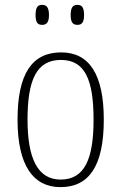

<svg xmlns="http://www.w3.org/2000/svg" viewBox="-20 -758 497 788"><path d="M298 -656C315 -656 325 -665 325 -696C325 -729 315 -738 298 -738C280 -738 270 -729 270 -696C270 -665 280 -656 298 -656ZM153 -656C170 -656 181 -665 181 -696C181 -729 170 -738 153 -738C135 -738 126 -729 126 -696C126 -665 135 -656 153 -656ZM228 10C345 10 406 -76 406 -267C406 -453 346 -543 231 -543C110 -543 52 -453 52 -267C52 -78 117 10 228 10ZM229 -21C135 -21 93 -107 93 -267C93 -430 130 -512 230 -512C328 -512 364 -432 364 -267C364 -109 329 -21 229 -21Z"/></svg>

Font: Noto Serif Devanagari Condensed ExtraLight
Style: Regular
Weight: 200
Width: 3
Designer: Universal Thirst, Indian Type Foundry and the Monotype Design Team
Foundry: Monotype Imaging Inc.
Version: Version 2.004